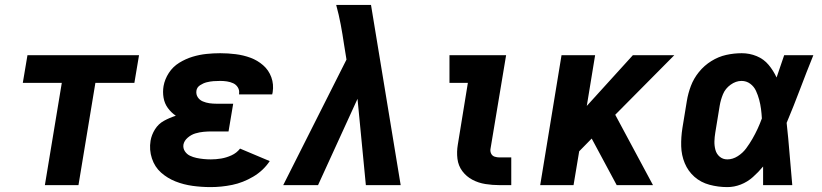

<svg xmlns="http://www.w3.org/2000/svg" viewBox="-20 -755 3352 783"><path d="M163 0H300L369 -417H528L547 -530H92L73 -417H232Z M839 8Q883 8 927 -1Q971 -10 1012.5 -34.5Q1054 -59 1080 -98L959 -149Q945 -131 924 -121.5Q903 -112 882 -108.5Q861 -105 840 -105Q825 -105 810 -106.5Q795 -108 781 -111Q767 -114 754.5 -120Q742 -126 734 -138Q726 -150 728 -165Q731 -181 745.5 -193.5Q760 -206 777 -211Q794 -216 810.5 -217.5Q827 -219 844 -219H912L931 -332H863Q848 -332 834 -334Q820 -336 807 -341.5Q794 -347 786.5 -358.5Q779 -370 781 -385Q783 -399 796 -407.5Q809 -416 823 -419.5Q837 -423 850.5 -424Q864 -425 878 -425Q892 -425 905.5 -423Q919 -421 931 -415.5Q943 -410 950 -398.5Q957 -387 955 -373V-370H1090Q1091 -374 1092 -379Q1097 -411 1086.5 -440Q1076 -469 1053 -489Q1030 -509 1001.5 -519.5Q973 -530 941.5 -534Q910 -538 878 -538Q850 -538 821.5 -535Q793 -532 765 -523.5Q737 -515 711 -499Q685 -483 668.5 -457.5Q652 -432 647 -404Q643 -380 647 -356.5Q651 -333 664.5 -314.5Q678 -296 697 -283Q672 -275 649 -262.5Q626 -250 612 -227.5Q598 -205 594 -181Q588 -144 599.5 -109Q611 -74 637 -51Q663 -28 696 -15Q729 -2 765.5 3Q802 8 839 8Z M1135 0H1277L1438 -352L1472 0H1614L1493 -735H1351Q1362 -695 1369.5 -655Q1377 -615 1383 -574L1393 -512Z M2017 0H2065V-113H2017Q2007 -113 1997.5 -116Q1988 -119 1983.5 -127.5Q1979 -136 1980 -146L2044 -530H1813V-417H1888L1847 -165Q1842 -136 1845.5 -107.5Q1849 -79 1865.5 -57Q1882 -35 1906.5 -22Q1931 -9 1959.5 -4.5Q1988 0 2017 0Z M2183 0H2319L2342 -138L2393 -190L2495 0H2643L2489 -287L2730 -530H2561L2373 -323L2407 -530H2270Z M2946 8Q2974 8 3001 -2.5Q3028 -13 3050.5 -33Q3073 -53 3092 -76Q3092 -38 3092 0H3211Q3205 -64 3200 -127.5Q3195 -191 3188 -254Q3217 -323 3243 -392Q3269 -461 3297 -530H3178Q3162 -484 3147 -439Q3134 -467 3114.5 -490.5Q3095 -514 3066 -526Q3037 -538 3005 -538Q2973 -538 2941.5 -531Q2910 -524 2881 -506Q2852 -488 2830.5 -461.5Q2809 -435 2797.5 -404.5Q2786 -374 2781 -343L2763 -233Q2757 -195 2758 -158.5Q2759 -122 2772.5 -89.5Q2786 -57 2812 -34Q2838 -11 2873.5 -1.5Q2909 8 2946 8ZM2946 -105Q2928 -105 2915 -116Q2902 -127 2897.5 -144Q2893 -161 2893.5 -178.5Q2894 -196 2897 -214L2915 -324Q2919 -348 2928.5 -371Q2938 -394 2959.5 -409.5Q2981 -425 3004 -425Q3024 -425 3039.5 -413.5Q3055 -402 3063 -384.5Q3071 -367 3076 -348.5Q3081 -330 3083.5 -310.5Q3086 -291 3087 -272Q3079 -250 3069.5 -229.5Q3060 -209 3048.5 -189Q3037 -169 3023 -150Q3009 -131 2988.5 -118Q2968 -105 2946 -105Z"/></svg>

Font: Iosevka Sparkle Extrabold
Style: Italic
Weight: 800
Italic angle: -9°
Designer: Belleve Invis
Foundry: Belleve Invis
Version: Version 4.5.0; ttfautohint (v1.8.3)